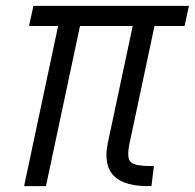

<svg xmlns="http://www.w3.org/2000/svg" viewBox="-20 -638 668 658"><path d="M499 -0.5Q408 2.5 370.5 -35Q333 -72.5 350 -150.5L449.5 -618H627.5L612.5 -549H79.5L94.5 -618H627.5L612.5 -549H509.5L423.5 -144.5Q417 -112 421 -95.5Q425 -79 445.5 -73.8Q466 -68.5 507.5 -69ZM62.5 0 188.5 -593H263.5L137.5 0Z"/></svg>

Font: Victor Mono Thin
Style: Italic
Weight: 100
Italic angle: -12°
Monospace: yes
Designer: Rune Bjørnerås
Version: Version 1.561;gftools[0.9.30]